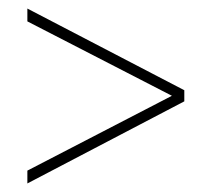

<svg xmlns="http://www.w3.org/2000/svg" viewBox="-20 -546 493 449"><path d="M44 -147V-117L411 -309V-335L44 -526V-496L382 -322Z"/></svg>

Font: Noto Sans Devanagari Condensed Thin
Style: Regular
Weight: 100
Width: 3
Designer: Jelle Bosma - Monotype Design Team
Foundry: Monotype Imaging Inc.
Version: Version 2.004